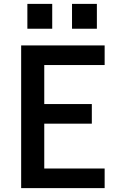

<svg xmlns="http://www.w3.org/2000/svg" viewBox="-20 -969 640 989"><path d="M89 0V-735H519V-634H208V-433H453V-332H208V-101H519V0ZM479 -821H351V-949H479ZM121 -821V-949H249V-821Z"/></svg>

Font: Iosevka SS04 Extended
Style: Bold
Weight: 700
Width: 7
Monospace: yes
Designer: Belleve Invis
Foundry: Belleve Invis
Version: Version 19.0.0; ttfautohint (v1.8.4)